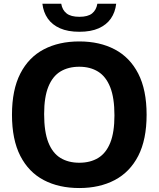

<svg xmlns="http://www.w3.org/2000/svg" viewBox="-20 -964 821 994"><path d="M390.5 9.5Q285 9.5 206.8 -31.5Q128.5 -72.5 85.2 -156.8Q42 -241 42 -370Q42 -499 85.2 -583.2Q128.5 -667.5 206.8 -708.5Q285 -749.5 390.5 -749.5Q496 -749.5 574.2 -708.2Q652.5 -667 695.8 -582.8Q739 -498.5 739 -370Q739 -241.5 695.8 -157.2Q652.5 -73 574 -31.8Q495.5 9.5 390.5 9.5ZM390.5 -121.5Q447.5 -121.5 488.2 -146.2Q529 -171 550.8 -225Q572.5 -279 572.5 -366.5Q572.5 -457.5 550.5 -512.8Q528.5 -568 487.8 -593.2Q447 -618.5 390.5 -618.5Q334 -618.5 293.2 -594Q252.5 -569.5 230.5 -515.5Q208.5 -461.5 208.5 -373.5Q208.5 -282 230.2 -226.8Q252 -171.5 292.8 -146.5Q333.5 -121.5 390.5 -121.5ZM391 -799.5Q331.5 -799.5 290.8 -817.5Q250 -835.5 227.2 -868.2Q204.5 -901 199.5 -944.5H297Q302.5 -912 324.8 -894.5Q347 -877 391 -877Q435 -877 456.8 -894.5Q478.5 -912 484 -944.5H581.5Q576.5 -900.5 554 -868Q531.5 -835.5 491 -817.5Q450.5 -799.5 391 -799.5Z"/></svg>

Font: Encode Sans SC Condensed Thin
Style: Bold
Weight: 700
Version: Version 3.002